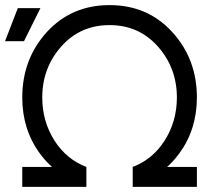

<svg xmlns="http://www.w3.org/2000/svg" viewBox="-40 -732 841 752"><path d="M-20.3 -570.7H54L118.3 -700.2H29.8ZM389.2 -712Q240.3 -712 143.5 -606.5Q47.2 -500.7 47.2 -350Q47.2 -225 116 -131Q184.2 -37.7 298.3 -6.7V-78.3Q220.7 -107.3 172.7 -182.3Q125.5 -257.5 125.5 -350Q125.5 -466.5 200.7 -550.8Q275 -633.7 389.2 -633.7Q503.2 -633.7 577.5 -550.8Q652.8 -466.5 652.8 -350Q652.7 -257.5 605.5 -182.3Q557.5 -107.3 479.8 -78.3V-6.7Q594 -37.7 662.2 -131Q731 -225 731.2 -350Q731.2 -501.5 633.7 -607.5Q537.8 -712 389.2 -712ZM47.2 -78.3V0H298.3V-78.3ZM479.8 -78.3V0H731.2V-78.3Z"/></svg>

Font: Unageo Variable
Style: Regular
Weight: 300
Designer: Richard Sepsi
Foundry: Richard Sepsi
Version: Version 2.200